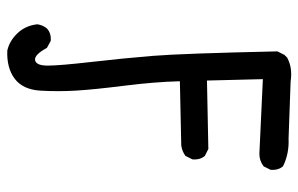

<svg xmlns="http://www.w3.org/2000/svg" viewBox="-170 -542 839 540"><g transform="rotate(90 250.0 -272.5)"><path d="M123 127Q95.7 121.1 74.2 98.6Q52.7 76.2 48.8 43Q50.8 27.3 60.5 15.6Q74.2 2.9 95.7 4.9L115.2 15.6Q134.8 51.8 149.9 48.8Q165 45.9 165 13.2Q165 -19.5 154.8 -108.9Q144.5 -198.2 137.7 -281.2Q130.9 -364.3 125 -632.8L134.8 -652.3L142.6 -660.2Q171.9 -675.8 209 -669.9L370.1 -664.1Q413.1 -666 448.2 -648.4Q460 -634.8 458 -613.3L448.2 -593.8Q432.6 -582 413.1 -582L203.1 -591.8L207 -434.6L399.4 -438.5L418.9 -428.7Q430.7 -415 428.7 -393.6L418.9 -374Q405.3 -364.3 389.6 -362.3L209 -358.4Q210.9 -286.1 221.7 -201.2Q232.4 -116.2 235.4 -65.4Q238.3 -14.6 235.4 34.2Q232.4 83 202.1 106Q171.9 128.9 123 127Z"/></g></svg>

Font: JasonHandwriting1
Style: Regular
Weight: 400
Version: Version 1.48.20